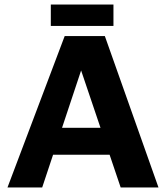

<svg xmlns="http://www.w3.org/2000/svg" viewBox="-20 -826 731 846"><path d="M13 0 265 -667H442L678.3 0H511.7L298.9 -629.4L377.6 -636.3L165.9 0ZM155.2 -144.3 188.3 -263H491.5L506.3 -144.3ZM203.9 -711.8V-806.1H479.9V-711.8Z"/></svg>

Font: Maven Pro
Style: Regular
Weight: 400
Designer: Joe Prince
Foundry: Joe Prince
Version: Version 2.103